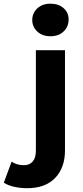

<svg xmlns="http://www.w3.org/2000/svg" viewBox="-117 -807 443 1029"><path d="M29.1 201.6Q-7.2 201.6 -40.4 194.3Q-73.6 187 -96.6 172.2L-54.7 59.2Q-27.6 78.3 11.4 78.3Q41.1 78.3 58.2 58.7Q75.3 39.2 75.3 -0.4V-537.9H231.3V-1.5Q231.3 91.9 178.6 146.7Q125.8 201.6 29.1 201.6ZM153.3 -612.7Q110 -612.7 83 -637.9Q55.9 -663 55.9 -700Q55.9 -736.9 83 -762.1Q110 -787.2 153.3 -787.2Q196.6 -787.2 223.7 -763.5Q250.7 -739.7 250.7 -702.8Q250.7 -664 224 -638.4Q197.2 -612.7 153.3 -612.7Z"/></svg>

Font: Montserrat Thin
Style: Regular
Weight: 100
Designer: Julieta Ulanovsky
Foundry: Julieta Ulanovsky
Version: Version 9.000